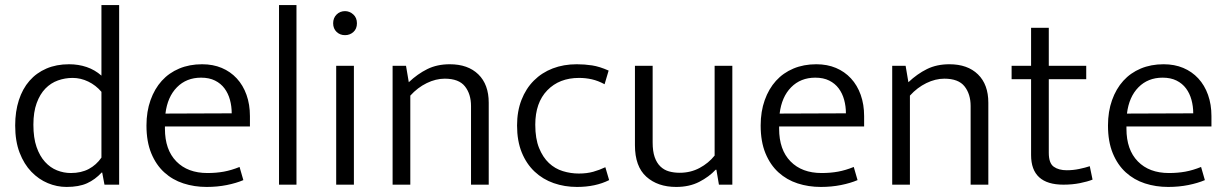

<svg xmlns="http://www.w3.org/2000/svg" viewBox="-20 -730 4848 759"><path d="M381 -710H451V0H393L384 -48H382Q356 -20 324 -5.5Q292 9 243 9Q205 9 169 -6Q133 -21 104 -51Q75 -81 57.5 -126.5Q40 -172 40 -234Q40 -289 54.5 -334Q69 -379 96.5 -410.5Q124 -442 163.5 -459Q203 -476 253 -476Q290 -476 322.5 -465Q355 -454 381 -431ZM381 -367Q359 -393 329 -407.5Q299 -422 267 -422Q237 -422 209 -412Q181 -402 159.5 -380Q138 -358 125 -322.5Q112 -287 112 -237Q112 -185 124.5 -149Q137 -113 158 -90Q179 -67 205.5 -56.5Q232 -46 260 -46Q301 -46 331 -62Q361 -78 381 -107Z M968 -230H632V-221Q632 -138 677 -92Q722 -46 800 -46Q835 -46 865 -51.5Q895 -57 927 -70L942 -18Q914 -6 876.5 1.5Q839 9 797 9Q748 9 705 -5Q662 -19 629.5 -48.5Q597 -78 578 -124Q559 -170 559 -234Q559 -289 575 -334Q591 -379 619.5 -410.5Q648 -442 688.5 -459Q729 -476 779 -476Q822 -476 856.5 -461.5Q891 -447 916 -420Q941 -393 954.5 -355Q968 -317 968 -271ZM896 -282Q896 -310 889 -335.5Q882 -361 867.5 -380.5Q853 -400 830 -411.5Q807 -423 775 -423Q717 -423 679.5 -385Q642 -347 634 -281Z M1083 0V-710H1152V0Z M1309 0V-470H1379V0ZM1344 -591Q1324 -591 1310.5 -604Q1297 -617 1297 -638Q1297 -659 1310.5 -672.5Q1324 -686 1344 -686Q1362 -686 1376.5 -673Q1391 -660 1391 -638Q1391 -616 1377 -603.5Q1363 -591 1344 -591Z M1602 0H1532V-470H1585L1596 -405Q1631 -438 1669.5 -457Q1708 -476 1758 -476Q1830 -476 1871 -436Q1912 -396 1912 -324V0H1842V-311Q1842 -358 1818 -388.5Q1794 -419 1738 -419Q1703 -419 1667 -401.5Q1631 -384 1602 -352Z M2268 -44Q2300 -44 2325 -51Q2350 -58 2373 -69L2388 -18Q2334 9 2261 9Q2212 9 2169 -6Q2126 -21 2093.5 -51.5Q2061 -82 2042.5 -127.5Q2024 -173 2024 -234Q2024 -290 2041.5 -335Q2059 -380 2090.5 -411.5Q2122 -443 2165 -459.5Q2208 -476 2260 -476Q2291 -476 2320.5 -471.5Q2350 -467 2386 -451L2370 -397Q2344 -411 2319.5 -416.5Q2295 -422 2269 -422Q2191 -422 2143.5 -373Q2096 -324 2096 -237Q2096 -182 2111 -145Q2126 -108 2150 -85.5Q2174 -63 2205 -53.5Q2236 -44 2268 -44Z M2805 -470H2875V0H2822L2812 -59H2809Q2783 -31 2744 -11Q2705 9 2653 9Q2580 9 2535 -31.5Q2490 -72 2490 -156V-470H2560V-167Q2560 -132 2568 -109Q2576 -86 2590.5 -72Q2605 -58 2624.5 -52.5Q2644 -47 2667 -47Q2710 -47 2745.5 -66Q2781 -85 2805 -115Z M3396 -230H3060V-221Q3060 -138 3105 -92Q3150 -46 3228 -46Q3263 -46 3293 -51.5Q3323 -57 3355 -70L3370 -18Q3342 -6 3304.5 1.5Q3267 9 3225 9Q3176 9 3133 -5Q3090 -19 3057.5 -48.5Q3025 -78 3006 -124Q2987 -170 2987 -234Q2987 -289 3003 -334Q3019 -379 3047.5 -410.5Q3076 -442 3116.5 -459Q3157 -476 3207 -476Q3250 -476 3284.5 -461.5Q3319 -447 3344 -420Q3369 -393 3382.5 -355Q3396 -317 3396 -271ZM3324 -282Q3324 -310 3317 -335.5Q3310 -361 3295.5 -380.5Q3281 -400 3258 -411.5Q3235 -423 3203 -423Q3145 -423 3107.5 -385Q3070 -347 3062 -281Z M3577 0H3507V-470H3560L3571 -405Q3606 -438 3644.5 -457Q3683 -476 3733 -476Q3805 -476 3846 -436Q3887 -396 3887 -324V0H3817V-311Q3817 -358 3793 -388.5Q3769 -419 3713 -419Q3678 -419 3642 -401.5Q3606 -384 3577 -352Z M4274 -417H4126V-126Q4126 -85 4145.5 -71Q4165 -57 4197 -57Q4222 -57 4246 -62Q4270 -67 4288 -73L4299 -20Q4279 -12 4249 -6Q4219 0 4184 0Q4056 0 4056 -117V-417H3979V-470H4056V-620H4126V-470H4274Z M4769 -230H4433V-221Q4433 -138 4478 -92Q4523 -46 4601 -46Q4636 -46 4666 -51.5Q4696 -57 4728 -70L4743 -18Q4715 -6 4677.5 1.5Q4640 9 4598 9Q4549 9 4506 -5Q4463 -19 4430.5 -48.5Q4398 -78 4379 -124Q4360 -170 4360 -234Q4360 -289 4376 -334Q4392 -379 4420.5 -410.5Q4449 -442 4489.5 -459Q4530 -476 4580 -476Q4623 -476 4657.5 -461.5Q4692 -447 4717 -420Q4742 -393 4755.5 -355Q4769 -317 4769 -271ZM4697 -282Q4697 -310 4690 -335.5Q4683 -361 4668.5 -380.5Q4654 -400 4631 -411.5Q4608 -423 4576 -423Q4518 -423 4480.5 -385Q4443 -347 4435 -281Z"/></svg>

Font: Mukta Malar Light
Style: Regular
Weight: 300
Designer: Aadarsh Rajan, Girish Dalvi, Yashodeep Gholap
Foundry: Ek Type
Version: Version 2.538;PS 1.000;hotconv 16.6.51;makeotf.lib2.5.65220;